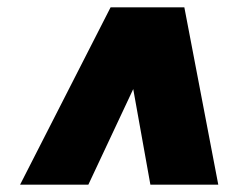

<svg xmlns="http://www.w3.org/2000/svg" viewBox="-20 -720 673 526"><path d="M35 -214 283 -700H485L578 -214H392L345 -476L222 -214Z"/></svg>

Font: Georama Extended Black
Style: Italic
Weight: 900
Width: 7
Italic angle: -9°
Designer: Jean-Baptiste Levee
Foundry: Production Type
Version: Version 1.000